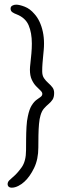

<svg xmlns="http://www.w3.org/2000/svg" viewBox="-20 -652 271 844"><path d="M31.5 173Q27 173 22.8 171.5Q18.5 170 16 166.2Q13.5 162.5 13.5 157.5Q13.5 148 20.8 140.8Q28 133.5 36 127Q56 110.5 75.2 83.5Q94.5 56.5 94.5 8Q94.5 -12.5 94.8 -40Q95 -67.5 96.5 -94.8Q98 -122 102.5 -141Q109 -172.5 119.5 -189Q130 -205.5 140.8 -213.2Q151.5 -221 158.8 -226.2Q166 -231.5 166 -239.5Q166 -246.5 157.8 -254.2Q149.5 -262 138.8 -273Q128 -284 119.8 -301.5Q111.5 -319 111.5 -346Q111.5 -356 113.8 -375Q116 -394 118 -416.8Q120 -439.5 120 -460.5Q120 -508 105.8 -541Q91.5 -574 53 -589Q43 -592.5 34.8 -598Q26.5 -603.5 26.5 -614Q26.5 -623 34 -627.2Q41.5 -631.5 51 -631.5Q65.5 -631.5 88.8 -622.5Q112 -613.5 131 -591Q144 -577 153.5 -557Q163 -537 168.2 -512.8Q173.5 -488.5 173.5 -460.5Q173.5 -446 172.2 -432Q171 -418 169.5 -403.5Q168 -389 166.8 -373Q165.5 -357 165.5 -338.5Q165.5 -320 173.5 -308.2Q181.5 -296.5 191.8 -287.5Q202 -278.5 210 -268.5Q218 -258.5 218 -243.5Q218 -224.5 211 -214Q204 -203.5 193.8 -195Q183.5 -186.5 173.5 -175.2Q163.5 -164 158 -144.5Q153.5 -130 151.5 -107.2Q149.5 -84.5 149 -57.8Q148.5 -31 148.5 -3.5Q148.5 48 130 86.2Q111.5 124.5 87.5 146.5Q76 157.5 60.8 165.2Q45.5 173 31.5 173Z"/></svg>

Font: Gluten ExtraLight
Style: Regular
Weight: 250
Designer: Tyler Finck
Foundry: Etcetera Type Company
Version: Version 1.300